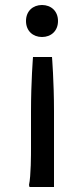

<svg xmlns="http://www.w3.org/2000/svg" viewBox="-20 -572 336 768"><path d="M148 -552C112 -552 84 -528 84 -488C84 -448 112 -424 148 -424C184 -424 212 -448 212 -488C212 -528 184 -552 148 -552ZM188 -344H112C112 -344 104 -245 104 -128V22C104 43 104 132 96 168L98 176H196V-128C196 -245 188 -344 188 -344Z"/></svg>

Font: Kufam Arabic Latin Roman Normal
Style: Regular
Weight: 400
Designer: Wael Morcos & Artur Schmal
Version: Version 1.200;PS 001.200;hotconv 1.0.88;makeotf.lib2.5.64775